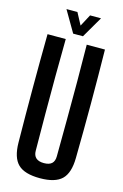

<svg xmlns="http://www.w3.org/2000/svg" viewBox="-144 -1029 707 1100"><g transform="rotate(15 210.0 -479.0)"><path d="M210 8.5Q119 8.5 79.8 -29.8Q40.5 -68 39.5 -157Q37.5 -317 37.5 -478.8Q37.5 -640.5 39.5 -800H147.5Q146 -693.5 145.5 -581.2Q145 -469 145.5 -356.8Q146 -244.5 147 -138Q147 -109.5 163 -95.2Q179 -81 210 -81Q241.5 -81 256.8 -95.2Q272 -109.5 272 -138Q273 -244.5 273.5 -356.8Q274 -469 273.8 -581.2Q273.5 -693.5 272 -800H380Q382.5 -640.5 382.5 -478.8Q382.5 -317 380 -157Q379 -68 339.8 -29.8Q300.5 8.5 210 8.5ZM180.5 -841 107 -967H172L209.5 -896.5L247 -967H312L238.5 -841Z"/></g></svg>

Font: Big Shoulders Display Thin
Style: Bold
Weight: 700
Version: Version 2.002